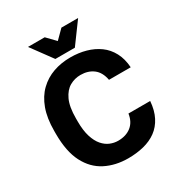

<svg xmlns="http://www.w3.org/2000/svg" viewBox="-208 -1041 1116 1194"><g transform="rotate(-30 349.5 -444.0)"><path d="M365 12Q274 12 202.5 -24.5Q131 -61 90.5 -139.5Q50 -218 50 -345V-365Q50 -457 74 -522.5Q98 -588 141.5 -630Q185 -672 242 -692Q299 -712 365 -712Q424 -712 475.5 -697.5Q527 -683 567 -654Q607 -625 631.5 -579Q656 -533 660 -471H504Q493 -530 456 -558Q419 -586 365 -586Q323 -586 287 -565.5Q251 -545 228.5 -497Q206 -449 206 -365V-345Q206 -279 220 -234.5Q234 -190 257 -163.5Q280 -137 308 -125.5Q336 -114 365 -114Q422 -114 459 -143.5Q496 -173 504 -229H660Q655 -164 631 -117.5Q607 -71 568 -42.5Q529 -14 477 -1Q425 12 365 12ZM280 -750 170 -900H290L349 -839L410 -900H530L420 -750Z"/></g></svg>

Font: Golos Text SemiBold
Style: Regular
Weight: 600
Designer: A.Korolkova, Vitaly Kuzmin
Foundry: ParaType Ltd
Version: Version 2.004